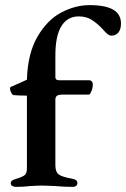

<svg xmlns="http://www.w3.org/2000/svg" viewBox="-20 -726 492 749"><path d="M22 -10Q22 -18 27 -21.5Q32 -25 42 -28Q69 -36 77 -43.5Q85 -51 85 -70V-353Q54 -353 33 -355Q28 -356 23.5 -365Q19 -374 19 -381Q19 -387 27 -389L85 -415Q88 -518 126.5 -583.5Q165 -649 219.5 -677.5Q274 -706 329 -706Q392 -706 422 -688Q452 -670 452 -634Q452 -612 442 -599.5Q432 -587 415 -587Q407 -587 399 -593.5Q391 -600 379 -614Q358 -636 337 -649Q316 -662 287 -662Q243 -662 219.5 -624Q196 -586 196 -510V-425Q196 -413 210 -413H327Q334 -413 338 -408.5Q342 -404 342 -398Q342 -379 334 -365Q333 -361 330.5 -359Q328 -357 326 -357H226Q209 -357 202.5 -352.5Q196 -348 196 -337V-81Q196 -56 208.5 -46Q221 -36 261 -29Q272 -27 277 -23Q282 -19 282 -11Q282 -5 277 -1Q272 3 264 3Q232 3 199 0Q159 -2 142 -2Q127 -2 95 0Q71 3 42 3Q34 3 28 -0.5Q22 -4 22 -10Z"/></svg>

Font: EB Garamond SemiBold
Style: Regular
Weight: 600
Designer: Georg Duffner and Octavio Pardo
Foundry: Georg Duffner
Version: Version 1.000